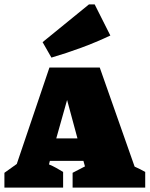

<svg xmlns="http://www.w3.org/2000/svg" viewBox="-49 -850 678 870"><path d="M561 -95Q573 -90 585.5 -83.5Q598 -77 609 -71V0H280V-67L336 -96L329 -121H177L173 -105Q190 -98 206 -89Q222 -80 237 -71V0H-29V-67L27 -107L175 -544H403ZM206 -223H302L255 -397ZM184 -589 144 -659 354 -830H380L451 -689Q385 -658 318.5 -633.5Q252 -609 184 -589Z"/></svg>

Font: Piazzolla SC Black
Style: Regular
Weight: 900
Designer: Juan Pablo del Peral
Foundry: Huerta Tipografica
Version: Version 1.330